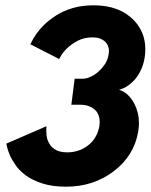

<svg xmlns="http://www.w3.org/2000/svg" viewBox="-20 -692 568 724"><path d="M229 12Q178 12 140.5 0Q103 -12 78.2 -30Q53.5 -48 38.8 -69.2Q24 -90.5 16.5 -108.5Q9 -126.5 6.5 -138.5L4 -150.5L155 -216L154.5 -199Q154.5 -181.5 158.5 -167Q174.5 -117.5 233 -117.5Q278 -117.5 311.8 -143.5Q345.5 -169.5 354.5 -215L356 -232Q356 -259 340 -276Q318.5 -297 282.5 -297H249L261.5 -395H290.5Q306.5 -395 321.5 -402.5Q352.5 -416 377 -452Q389 -471 391 -499Q391 -520 377 -534.5Q358 -551.5 329 -551Q297 -551 273 -538.2Q249 -525.5 233.2 -510.2Q217.5 -495 210.5 -482.5L203 -469.5L94.5 -525Q113.5 -566.5 146.5 -598.5Q165.5 -617 192 -634Q218.5 -651 254 -661.5Q289.5 -672 333.5 -672Q430.5 -672 485.5 -615Q528 -569.5 528 -507Q528 -444 493 -397.5Q464 -362.5 429 -353.5Q465 -342.5 487 -300Q504 -267 504 -228Q504 -212 501 -194.5Q485 -104 408.5 -46Q332 12 229 12Z"/></svg>

Font: Lucymar Sans
Style: Bold Italic
Weight: 700
Italic angle: -10°
Foundry: The League of Moveable Type (original font) / Main changes by Cristiano Sobral with portions from Mirco Monsees
Version: Version 2.00;August 30, 2020;FontCreator 13.0.0.2681 64-bit